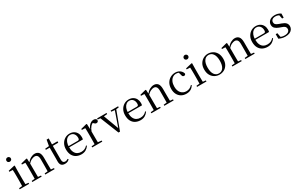

<svg xmlns="http://www.w3.org/2000/svg" viewBox="264 -2559 6738 4365"><g transform="rotate(-30 3632.5 -376.5)"><path d="M43 0V-28L153 -39H184L290 -28V0ZM126 0Q127 -24 128 -65Q129 -106 129.5 -150.5Q130 -195 130 -229V-289Q130 -340 129 -381Q128 -422 126 -459L37 -463V-489L202 -528L214 -520L211 -380V-229Q211 -195 211.5 -150.5Q212 -106 213 -65Q214 -24 215 0ZM163 -655Q139 -655 122 -670.5Q105 -686 105 -711Q105 -736 122 -752Q139 -768 163 -768Q186 -768 203.5 -752Q221 -736 221 -711Q221 -686 203.5 -670.5Q186 -655 163 -655Z M374 0V-28L482 -39H515L619 -28V0ZM456 0Q457 -24 457.5 -65Q458 -106 458.5 -150.5Q459 -195 459 -229V-289Q459 -341 458.5 -381Q458 -421 456 -458L368 -462V-488L522 -528L535 -520L541 -403V-402V-229Q541 -195 541.5 -150.5Q542 -106 542.5 -65Q543 -24 544 0ZM714 0V-28L821 -39H854L959 -28V0ZM796 0Q797 -24 797.5 -64.5Q798 -105 798.5 -149.5Q799 -194 799 -229V-344Q799 -418 774.5 -447.5Q750 -477 707 -477Q673 -477 626 -455Q579 -433 524 -372L516 -406H526Q580 -473 634 -502Q688 -531 741 -531Q806 -531 843 -487.5Q880 -444 880 -342V-229Q880 -194 880.5 -149.5Q881 -105 881.5 -64.5Q882 -24 883 0Z M1147 -479V-516H1332V-479ZM1228 15Q1165 15 1135 -18Q1105 -51 1105 -118Q1105 -142 1105.5 -161Q1106 -180 1106 -207V-479H1006V-509L1127 -519L1107 -504L1137 -672H1192L1188 -501V-489V-118Q1188 -71 1205.5 -50Q1223 -29 1256 -29Q1278 -29 1295 -35.5Q1312 -42 1332 -54L1347 -37Q1326 -12 1297 1.5Q1268 15 1228 15Z M1661 15Q1588 15 1530 -15Q1472 -45 1439 -106Q1406 -167 1406 -257Q1406 -341 1440.5 -402.5Q1475 -464 1531 -497.5Q1587 -531 1653 -531Q1718 -531 1764.5 -503.5Q1811 -476 1835.5 -429Q1860 -382 1860 -323Q1860 -287 1853 -263H1445V-294H1735Q1762 -294 1771 -308Q1780 -322 1780 -352Q1780 -416 1746 -457.5Q1712 -499 1651 -499Q1607 -499 1571 -471.5Q1535 -444 1514 -392.5Q1493 -341 1493 -269Q1493 -188 1517.5 -136Q1542 -84 1585 -59.5Q1628 -35 1683 -35Q1736 -35 1775.5 -53.5Q1815 -72 1846 -108L1862 -94Q1829 -44 1779 -14.5Q1729 15 1661 15Z M1946 0V-28L2057 -40H2098L2211 -28V0ZM2029 0Q2030 -24 2030.5 -65Q2031 -106 2031.5 -150.5Q2032 -195 2032 -229V-289Q2032 -341 2031.5 -381Q2031 -421 2029 -458L1941 -462V-488L2095 -528L2108 -520L2114 -379V-378V-229Q2114 -195 2114.5 -150.5Q2115 -106 2115.5 -65Q2116 -24 2117 0ZM2113 -319 2092 -371H2110Q2125 -420 2152 -455.5Q2179 -491 2212.5 -511Q2246 -531 2281 -531Q2310 -531 2332 -519.5Q2354 -508 2361 -486Q2360 -459 2348 -444Q2336 -429 2309 -429Q2290 -429 2275 -438.5Q2260 -448 2243 -467L2220 -489L2265 -487Q2213 -473 2176.5 -432.5Q2140 -392 2113 -319Z M2633 5 2425 -516H2517L2686 -63H2669L2675 -76L2829 -516H2868L2673 5ZM2372 -487V-516H2620V-487L2511 -477H2470ZM2727 -487V-516H2924V-487L2843 -477H2826Z M3213 15Q3140 15 3082 -15Q3024 -45 2991 -106Q2958 -167 2958 -257Q2958 -341 2992.5 -402.5Q3027 -464 3083 -497.5Q3139 -531 3205 -531Q3270 -531 3316.5 -503.5Q3363 -476 3387.5 -429Q3412 -382 3412 -323Q3412 -287 3405 -263H2997V-294H3287Q3314 -294 3323 -308Q3332 -322 3332 -352Q3332 -416 3298 -457.5Q3264 -499 3203 -499Q3159 -499 3123 -471.5Q3087 -444 3066 -392.5Q3045 -341 3045 -269Q3045 -188 3069.5 -136Q3094 -84 3137 -59.5Q3180 -35 3235 -35Q3288 -35 3327.5 -53.5Q3367 -72 3398 -108L3414 -94Q3381 -44 3331 -14.5Q3281 15 3213 15Z M3499 0V-28L3607 -39H3640L3744 -28V0ZM3581 0Q3582 -24 3582.5 -65Q3583 -106 3583.5 -150.5Q3584 -195 3584 -229V-289Q3584 -341 3583.5 -381Q3583 -421 3581 -458L3493 -462V-488L3647 -528L3660 -520L3666 -403V-402V-229Q3666 -195 3666.5 -150.5Q3667 -106 3667.5 -65Q3668 -24 3669 0ZM3839 0V-28L3946 -39H3979L4084 -28V0ZM3921 0Q3922 -24 3922.5 -64.5Q3923 -105 3923.5 -149.5Q3924 -194 3924 -229V-344Q3924 -418 3899.5 -447.5Q3875 -477 3832 -477Q3798 -477 3751 -455Q3704 -433 3649 -372L3641 -406H3651Q3705 -473 3759 -502Q3813 -531 3866 -531Q3931 -531 3968 -487.5Q4005 -444 4005 -342V-229Q4005 -194 4005.5 -149.5Q4006 -105 4006.5 -64.5Q4007 -24 4008 0Z M4415 15Q4342 15 4286 -17Q4230 -49 4198 -108.5Q4166 -168 4166 -251Q4166 -341 4203 -403.5Q4240 -466 4299.5 -498.5Q4359 -531 4428 -531Q4473 -531 4511 -514.5Q4549 -498 4575.5 -469Q4602 -440 4613 -399Q4604 -364 4571 -364Q4550 -364 4537.5 -375.5Q4525 -387 4521 -413L4496 -502L4546 -462Q4515 -482 4488 -490.5Q4461 -499 4433 -499Q4382 -499 4341 -470Q4300 -441 4276.5 -388Q4253 -335 4253 -262Q4253 -154 4306 -94.5Q4359 -35 4443 -35Q4488 -35 4527 -52.5Q4566 -70 4599 -107L4615 -94Q4582 -42 4534 -13.5Q4486 15 4415 15Z M4699 0V-28L4809 -39H4840L4946 -28V0ZM4782 0Q4783 -24 4784 -65Q4785 -106 4785.5 -150.5Q4786 -195 4786 -229V-289Q4786 -340 4785 -381Q4784 -422 4782 -459L4693 -463V-489L4858 -528L4870 -520L4867 -380V-229Q4867 -195 4867.5 -150.5Q4868 -106 4869 -65Q4870 -24 4871 0ZM4819 -655Q4795 -655 4778 -670.5Q4761 -686 4761 -711Q4761 -736 4778 -752Q4795 -768 4819 -768Q4842 -768 4859.5 -752Q4877 -736 4877 -711Q4877 -686 4859.5 -670.5Q4842 -655 4819 -655Z M5285 15Q5219 15 5162.5 -16Q5106 -47 5071 -107.5Q5036 -168 5036 -258Q5036 -348 5072 -408.5Q5108 -469 5165 -500Q5222 -531 5285 -531Q5350 -531 5407 -500.5Q5464 -470 5499.5 -409Q5535 -348 5535 -258Q5535 -168 5500 -107Q5465 -46 5408.5 -15.5Q5352 15 5285 15ZM5285 -16Q5360 -16 5402.5 -78Q5445 -140 5445 -257Q5445 -373 5402.5 -436Q5360 -499 5285 -499Q5211 -499 5168 -436Q5125 -373 5125 -257Q5125 -140 5168 -78Q5211 -16 5285 -16Z M5626 0V-28L5734 -39H5767L5871 -28V0ZM5708 0Q5709 -24 5709.5 -65Q5710 -106 5710.5 -150.5Q5711 -195 5711 -229V-289Q5711 -341 5710.5 -381Q5710 -421 5708 -458L5620 -462V-488L5774 -528L5787 -520L5793 -403V-402V-229Q5793 -195 5793.5 -150.5Q5794 -106 5794.5 -65Q5795 -24 5796 0ZM5966 0V-28L6073 -39H6106L6211 -28V0ZM6048 0Q6049 -24 6049.5 -64.5Q6050 -105 6050.5 -149.5Q6051 -194 6051 -229V-344Q6051 -418 6026.5 -447.5Q6002 -477 5959 -477Q5925 -477 5878 -455Q5831 -433 5776 -372L5768 -406H5778Q5832 -473 5886 -502Q5940 -531 5993 -531Q6058 -531 6095 -487.5Q6132 -444 6132 -342V-229Q6132 -194 6132.5 -149.5Q6133 -105 6133.5 -64.5Q6134 -24 6135 0Z M6548 15Q6475 15 6417 -15Q6359 -45 6326 -106Q6293 -167 6293 -257Q6293 -341 6327.5 -402.5Q6362 -464 6418 -497.5Q6474 -531 6540 -531Q6605 -531 6651.5 -503.5Q6698 -476 6722.5 -429Q6747 -382 6747 -323Q6747 -287 6740 -263H6332V-294H6622Q6649 -294 6658 -308Q6667 -322 6667 -352Q6667 -416 6633 -457.5Q6599 -499 6538 -499Q6494 -499 6458 -471.5Q6422 -444 6401 -392.5Q6380 -341 6380 -269Q6380 -188 6404.5 -136Q6429 -84 6472 -59.5Q6515 -35 6570 -35Q6623 -35 6662.5 -53.5Q6702 -72 6733 -108L6749 -94Q6716 -44 6666 -14.5Q6616 15 6548 15Z M7013 15Q6965 15 6926 4.5Q6887 -6 6846 -25V-144H6890L6914 -18L6877 -20V-56Q6905 -37 6936 -27Q6967 -17 7011 -17Q7077 -17 7110.5 -44Q7144 -71 7144 -113Q7144 -150 7121.5 -173.5Q7099 -197 7038 -216L6986 -235Q6925 -257 6889.5 -291.5Q6854 -326 6854 -382Q6854 -445 6902.5 -488Q6951 -531 7041 -531Q7086 -531 7121.5 -520Q7157 -509 7194 -486L7191 -379H7151L7127 -496L7158 -490V-458Q7128 -479 7100 -488.5Q7072 -498 7041 -498Q6984 -498 6955 -473Q6926 -448 6926 -408Q6926 -372 6950 -349.5Q6974 -327 7028 -308L7079 -290Q7155 -264 7187 -228Q7219 -192 7219 -140Q7219 -97 7195.5 -61.5Q7172 -26 7127 -5.5Q7082 15 7013 15Z"/></g></svg>

Font: Noto Serif SC
Style: Regular
Weight: 400
Designer: Ryoko NISHIZUKA 西塚涼子 (kana & ideographs); Frank Grießhammer (Latin, Greek & Cyrillic); Wenlong ZHANG 张文龙 (bopomofo); San
Foundry: Adobe
Version: Version 2.002-H1;hotconv 1.1.0;makeotfexe 2.6.0